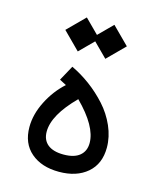

<svg xmlns="http://www.w3.org/2000/svg" viewBox="-89 -614 550 677"><g transform="rotate(15 185.5 -275.5)"><path d="M82.5 -489.3 144.5 -551.3 194.8 -501 245.1 -551.3 307.1 -489.3 245.1 -427.2 194.8 -477.5 144.5 -427.2ZM140.1 -370.1Q175.3 -353.5 208.3 -329.1Q241.2 -304.7 269.3 -273.7Q297.4 -242.7 314.5 -203.9Q331.5 -165 331.5 -126Q331.5 -66.4 292.7 -33.2Q253.9 0 189.9 0Q126 0 87.4 -33.2Q48.8 -66.4 48.8 -126Q48.8 -172.4 73 -220.2Q97.2 -268.1 134.8 -301.8L109.9 -314.9ZM189.9 -265.1Q111.8 -187 111.8 -126Q111.8 -95.7 131.8 -79.3Q151.9 -63 189.9 -63Q228.5 -63 248.5 -79.6Q268.6 -96.2 268.6 -126Q268.6 -186.5 189.9 -265.1Z"/></g></svg>

Font: Estedad
Style: regular
Weight: 400
Version: Version 0.7(Beta10)